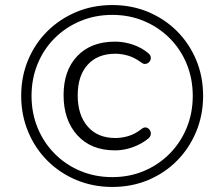

<svg xmlns="http://www.w3.org/2000/svg" viewBox="-20 -733 855 761"><path d="M425 8Q349 8 283 -19.5Q217 -47 168 -96Q119 -145 91.5 -211Q64 -277 64 -353Q64 -430 91.5 -495.5Q119 -561 168 -609.5Q217 -658 282.5 -685.5Q348 -713 425 -713Q502 -713 567.5 -685.5Q633 -658 681.5 -609.5Q730 -561 757.5 -495.5Q785 -430 785 -353Q785 -277 757.5 -211Q730 -145 681.5 -96Q633 -47 567.5 -19.5Q502 8 425 8ZM425 -31Q493 -31 551 -55.5Q609 -80 652.5 -124Q696 -168 720 -226.5Q744 -285 744 -353Q744 -421 720 -479.5Q696 -538 652.5 -581.5Q609 -625 551 -649.5Q493 -674 425 -674Q357 -674 298.5 -649.5Q240 -625 196.5 -581.5Q153 -538 129 -479.5Q105 -421 105 -353Q105 -285 129 -226.5Q153 -168 196.5 -124Q240 -80 298.5 -55.5Q357 -31 425 -31ZM436 -137Q341 -137 286.5 -197Q232 -257 232 -356Q232 -454 286.5 -511Q341 -568 436 -568Q472 -568 507 -556Q542 -544 568 -522Q575 -516 577 -509Q579 -502 576.5 -495.5Q574 -489 568.5 -484.5Q563 -480 555.5 -479.5Q548 -479 539 -486Q513 -505 487.5 -512.5Q462 -520 437 -520Q367 -520 327.5 -476.5Q288 -433 288 -355Q288 -277 327.5 -231.5Q367 -186 437 -186Q462 -186 488 -193.5Q514 -201 540 -221Q551 -230 560 -227.5Q569 -225 574 -217Q579 -209 577.5 -200Q576 -191 568 -184Q541 -162 506 -149.5Q471 -137 436 -137Z"/></svg>

Font: Nunito ExtraLight Light
Style: Italic
Weight: 300
Italic angle: -9°
Version: Version 3.602